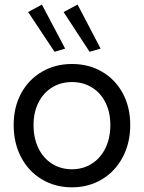

<svg xmlns="http://www.w3.org/2000/svg" viewBox="-20 -802 622 830"><path d="M39.1 -261.7Q39.1 -338.9 71.5 -398.7Q104 -458.5 161.4 -491.9Q218.8 -525.4 291 -525.4Q363.8 -525.4 421.1 -491.9Q478.5 -458.5 510.7 -398.7Q543 -338.9 543 -261.7Q543 -183.6 510.3 -122.1Q477.5 -60.5 420.2 -26.4Q362.8 7.8 291 7.8Q218.8 7.8 161.4 -26.4Q104 -60.5 71.5 -121.8Q39.1 -183.1 39.1 -261.7ZM457 -261.7Q457 -316.9 435.8 -359.1Q414.6 -401.4 376.7 -424.3Q338.9 -447.3 291 -447.3Q243.2 -447.3 205.6 -424.3Q168 -401.4 146.5 -359.1Q125 -316.9 125 -261.7Q125 -205.1 146 -161.6Q167 -118.2 204.8 -94.2Q242.7 -70.3 291 -70.3Q338.9 -70.3 376.7 -94.2Q414.6 -118.2 435.8 -161.6Q457 -205.1 457 -261.7ZM254.9 -750 315.4 -782.2 415 -591.8 367.2 -578.1ZM101.6 -750 161.1 -782.2 261.7 -591.8 215.8 -578.1Z"/></svg>

Font: Reddit Sans Fudge
Style: Regular
Weight: 400
Designer: Stephen Hutchings
Foundry: Reddit
Version: Version 1.011